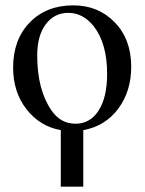

<svg xmlns="http://www.w3.org/2000/svg" viewBox="-20 -480 540 717"><path d="M207 217V6Q129 -8 79 -72Q29 -136 29 -228Q29 -332 91 -396Q153 -460 254 -460Q347 -460 408.5 -396.5Q470 -333 470 -231Q470 -139 421.5 -74Q373 -9 291 6V217ZM380 -204Q380 -318 330 -382Q290 -432 235 -432Q183 -432 151 -389.5Q119 -347 119 -273Q119 -145 172 -68Q206 -18 262 -18Q317 -18 348.5 -67.5Q380 -117 380 -204Z"/></svg>

Font: STIX
Style: Regular
Weight: 400
Designer: MicroPress Inc., with final additions and corrections provided by Coen Hoffman, Elsevier (retired)
Version: Version 1.1.1